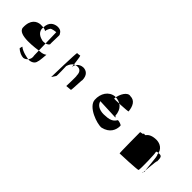

<svg xmlns="http://www.w3.org/2000/svg" viewBox="73 -877 1408 1408"><g transform="rotate(45 776.5 -173.0)"><path d="M43 -150C46 -80 226 -110 256 -114C278 -114 296 -122 306 -130C306 -126 300 -54 296 -54C294 -26 266 -12 243 -12C222 -12 163 -26 140 -47C136 -47 136 -26 132 -27C154 -4 184 6 202 6C224 4 256 -23 246 -63L240 -298C229 -298 198 -292 192 -286C186 -278 176 -258 176 -246C164 -256 144 -257 118 -257C84 -254 40 -232 43 -150ZM148 -256C150 -316 186 -330 214 -334C260 -337 264 -310 271 -302C274 -306 268 -202 271 -206C270 -196 251 -180 214 -182C189 -188 142 -202 148 -256Z M446 -39 467 -71C471 -72 467 -174 467 -174C471 -188 487 -230 525 -230C549 -232 571 -221 571 -179C575 -180 571 -71 571 -71C575 -72 609 -75 615 -75C619 -76 621 -184 624 -184C624 -238 593 -256 563 -256C522 -254 503 -223 503 -203C500 -184 493 -312 483 -301C481 -299 458 -298 457 -298C451 -299 446 -32 446 -39Z M790 -147C794 -78 928 -32 970 -38C1038 -54 1059 -102 1058 -146C1055 -155 1028 -162 1016 -162C1006 -148 993 -120 928 -119C885 -114 836 -127 826 -169L992 -162C988 -158 984 -175 980 -170C976 -239 935 -270 878 -270C820 -264 786 -210 790 -147ZM884 -255C890 -308 922 -360 956 -351C1002 -351 1021 -312 1026 -262C1020 -258 879 -250 884 -255Z M1193 -215C1193 -212 1194 1 1197 2C1201 3 1372 -5 1381 -10C1387 -14 1383 -194 1377 -192C1377 -202 1389 -202 1406 -202C1427 -202 1433 -194 1433 -152C1425 -152 1419 -12 1415 -16C1409 -24 1427 -31 1421 -38C1415 -43 1409 -186 1399 -186C1395 -241 1353 -259 1319 -260C1278 -260 1251 -248 1237 -227C1225 -222 1220 -234 1217 -220Z"/></g></svg>

Font: pokerface
Style: Regular
Weight: 400
Version: Version 1